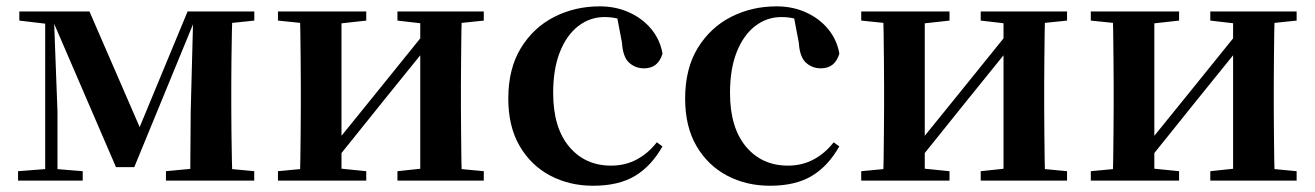

<svg xmlns="http://www.w3.org/2000/svg" viewBox="-20 -572 4164 608"><path d="M347.3 -42.8 145.5 -510.6H135.7V-535.7H263.3L433.1 -144.6H411.9L574 -535.7H607.2V-512.1H598.2L405.2 -42.8ZM582.3 0 583.9 -217.9 592.2 -535.7H716.1Q715.1 -511 714.3 -468.7Q713.4 -426.4 712.9 -381Q712.4 -335.7 712.4 -301.2V-234.8Q712.4 -200 712.9 -154.7Q713.4 -109.4 714.3 -67.4Q715.1 -25.5 716.1 0ZM37.2 0V-29.9L132.9 -37.3H151.5L241.9 -29.9V0ZM505.5 0V-29.9L614.3 -40.2H676.6L785.1 -29.9V0ZM41.2 -506.8V-535.7H147.8V-495.5H136.5ZM123.1 0V-535.7H150.1L162 -219.6V0ZM644.6 -495.5V-535.7H785.3V-506.8L676.9 -495.5Z M860.2 0V-29.9L969 -40.2H1037.4L1139.8 -29.9V0ZM1238.6 0V-29.9L1335.5 -40.2H1403.3L1512 -29.9V0ZM928.9 0Q930.6 -25.5 931.1 -67.4Q931.6 -109.4 932.1 -154.7Q932.6 -200 932.6 -234.8V-301.2Q932.6 -335.7 932.1 -381Q931.6 -426.4 931.1 -468.7Q930.6 -511 928.9 -535.7H1061.4V0ZM1032.7 -51.6 984.4 -77.8H1009.4L1168.6 -274.4L1339 -485.4L1386.7 -460.9H1362.5L1198.2 -257.7ZM1310.8 0V-535.7H1442.6Q1441.6 -511 1441.1 -468.7Q1440.6 -426.4 1440.1 -381Q1439.6 -335.7 1439.6 -301.2V-234.8Q1439.6 -200 1440.1 -154.7Q1440.6 -109.4 1441.1 -67.4Q1441.6 -25.5 1442.6 0ZM860.2 -506.8V-535.7H1139.8V-506.8L1037.7 -495.5H970ZM1238.6 -506.8V-535.7H1512V-506.8L1403.5 -495.5H1335.8Z M1858.1 16.2Q1783.1 16.2 1722.2 -16Q1661.3 -48.3 1625.4 -109.8Q1589.6 -171.4 1589.6 -259.7Q1589.6 -354.7 1629.5 -419.9Q1669.4 -485 1735.1 -518.5Q1800.9 -551.9 1879 -551.9Q1930.5 -551.9 1972.8 -532.5Q2015.2 -513.2 2042.8 -479.5Q2070.4 -445.8 2078 -402.4Q2064.4 -355.6 2019.4 -355.6Q1991.9 -355.6 1972.1 -373.6Q1952.4 -391.6 1949.6 -436.8L1931.8 -530.1L1999.7 -486.3Q1970.8 -503.2 1946.1 -510.6Q1921.4 -518 1894.6 -518Q1848.2 -518 1811.2 -489.4Q1774.1 -460.7 1752.9 -407.1Q1731.7 -353.5 1731.7 -277.6Q1731.7 -168.4 1782 -108Q1832.4 -47.5 1915.2 -47.5Q1959.5 -47.5 1995.8 -66.7Q2032.2 -85.9 2059.9 -121.4L2077.8 -108.4Q2042.1 -45.4 1990.3 -14.6Q1938.5 16.2 1858.1 16.2Z M2418.1 16.2Q2343.1 16.2 2282.2 -16Q2221.3 -48.3 2185.4 -109.8Q2149.6 -171.4 2149.6 -259.7Q2149.6 -354.7 2189.5 -419.9Q2229.4 -485 2295.1 -518.5Q2360.9 -551.9 2439 -551.9Q2490.5 -551.9 2532.8 -532.5Q2575.2 -513.2 2602.8 -479.5Q2630.4 -445.8 2638 -402.4Q2624.4 -355.6 2579.4 -355.6Q2551.9 -355.6 2532.1 -373.6Q2512.4 -391.6 2509.6 -436.8L2491.8 -530.1L2559.7 -486.3Q2530.8 -503.2 2506.1 -510.6Q2481.4 -518 2454.6 -518Q2408.2 -518 2371.2 -489.4Q2334.1 -460.7 2312.9 -407.1Q2291.7 -353.5 2291.7 -277.6Q2291.7 -168.4 2342 -108Q2392.4 -47.5 2475.2 -47.5Q2519.5 -47.5 2555.8 -66.7Q2592.2 -85.9 2619.9 -121.4L2637.8 -108.4Q2602.1 -45.4 2550.3 -14.6Q2498.5 16.2 2418.1 16.2Z M2707.2 0V-29.9L2816 -40.2H2884.4L2986.8 -29.9V0ZM3085.6 0V-29.9L3182.5 -40.2H3250.3L3359 -29.9V0ZM2775.9 0Q2777.6 -25.5 2778.1 -67.4Q2778.6 -109.4 2779.1 -154.7Q2779.6 -200 2779.6 -234.8V-301.2Q2779.6 -335.7 2779.1 -381Q2778.6 -426.4 2778.1 -468.7Q2777.6 -511 2775.9 -535.7H2908.4V0ZM2879.7 -51.6 2831.4 -77.8H2856.4L3015.6 -274.4L3186 -485.4L3233.7 -460.9H3209.5L3045.2 -257.7ZM3157.8 0V-535.7H3289.6Q3288.6 -511 3288.1 -468.7Q3287.6 -426.4 3287.1 -381Q3286.6 -335.7 3286.6 -301.2V-234.8Q3286.6 -200 3287.1 -154.7Q3287.6 -109.4 3288.1 -67.4Q3288.6 -25.5 3289.6 0ZM2707.2 -506.8V-535.7H2986.8V-506.8L2884.7 -495.5H2817ZM3085.6 -506.8V-535.7H3359V-506.8L3250.5 -495.5H3182.8Z M3434.2 0V-29.9L3543 -40.2H3611.4L3713.8 -29.9V0ZM3812.6 0V-29.9L3909.5 -40.2H3977.3L4086 -29.9V0ZM3502.9 0Q3504.6 -25.5 3505.1 -67.4Q3505.6 -109.4 3506.1 -154.7Q3506.6 -200 3506.6 -234.8V-301.2Q3506.6 -335.7 3506.1 -381Q3505.6 -426.4 3505.1 -468.7Q3504.6 -511 3502.9 -535.7H3635.4V0ZM3606.7 -51.6 3558.4 -77.8H3583.4L3742.6 -274.4L3913 -485.4L3960.7 -460.9H3936.5L3772.2 -257.7ZM3884.8 0V-535.7H4016.6Q4015.6 -511 4015.1 -468.7Q4014.6 -426.4 4014.1 -381Q4013.6 -335.7 4013.6 -301.2V-234.8Q4013.6 -200 4014.1 -154.7Q4014.6 -109.4 4015.1 -67.4Q4015.6 -25.5 4016.6 0ZM3434.2 -506.8V-535.7H3713.8V-506.8L3611.7 -495.5H3544ZM3812.6 -506.8V-535.7H4086V-506.8L3977.5 -495.5H3909.8Z"/></svg>

Font: Noto Serif KR
Style: Regular
Weight: 200
Designer: Ryoko NISHIZUKA 西塚涼子 (kana & ideographs); Frank Grießhammer (Latin, Greek & Cyrillic); Wenlong ZHANG 张文龙 (bopomofo); San
Foundry: Adobe
Version: Version 2.001;hotconv 1.1.0;makeotfexe 2.6.0